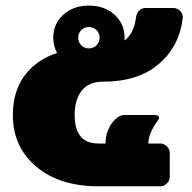

<svg xmlns="http://www.w3.org/2000/svg" viewBox="-20 -653 673 673"><path d="M25 -250Q25 -331.7 65.8 -387.5Q106.7 -443.3 180 -467.5Q166.7 -491.7 166.7 -520.8Q166.7 -569.2 201.7 -601.2Q236.7 -633.3 291.7 -633.3Q346.7 -633.3 381.7 -601.2Q416.7 -569.2 416.7 -520.8V-510.8Q450 -536.7 456.7 -591.7Q458.3 -605.8 467.5 -615.4Q476.7 -625 490 -625H587.5Q601.7 -625 611.2 -615Q620.8 -605 620.8 -591.7Q609.2 -490.8 536.7 -428.8Q464.2 -366.7 341.7 -366.7Q290.8 -366.7 266.2 -335Q241.7 -303.3 241.7 -250Q241.7 -150 325 -150H350Q350 -193.3 375 -225Q395 -250 416.7 -250H520.8Q537.5 -250 537.5 -239.2Q537.5 -235.8 529.2 -225Q500 -183.3 500 -150H541.7Q555 -150 565 -140Q575 -130 575 -116.7V-33.3Q575 -20 565 -10Q555 0 541.7 0H325Q188.3 0 106.7 -69.2Q25 -138.3 25 -250ZM265 -547.5Q254.2 -536.7 254.2 -520.8Q254.2 -505 265 -494.2Q275.8 -483.3 291.7 -483.3Q307.5 -483.3 318.3 -494.2Q329.2 -505 329.2 -520.8Q329.2 -536.7 318.3 -547.5Q307.5 -558.3 291.7 -558.3Q275.8 -558.3 265 -547.5Z"/></svg>

Font: BoonTook Mon
Style: Regular
Weight: 400
Designer: Sungsit Sawaiwan
Foundry: FontUni
Version: Version 3.0